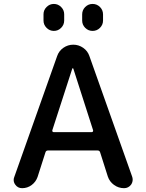

<svg xmlns="http://www.w3.org/2000/svg" viewBox="-20 -982 743 980"><path d="M247.1 -317.4Q246.1 -313.5 248 -310.5Q250 -307.6 253.9 -307.6H448.2Q452.1 -307.6 454.1 -310.5Q456.1 -313.5 455.1 -317.4L354.5 -630.9Q353.5 -633.8 351.6 -633.8Q349.6 -633.8 348.6 -630.9ZM92.8 -21.5Q70.3 -21.5 57.6 -40Q49.8 -50.8 49.8 -63.5Q49.8 -71.3 52.7 -78.1L271.5 -695.3Q280.3 -721.7 303.2 -737.8Q326.2 -753.9 354 -753.9Q381.8 -753.9 404.8 -737.8Q427.7 -721.7 436.5 -695.3L654.3 -81.1Q657.2 -73.2 657.2 -65.4Q657.2 -51.8 649.4 -40Q635.7 -21.5 613.3 -21.5Q585 -21.5 562 -38.1Q539.1 -54.7 530.3 -81.1L491.2 -204.1Q488.3 -213.9 478.5 -213.9H224.6Q214.8 -213.9 211.9 -204.1L171.9 -79.1Q163.1 -53.7 141.6 -37.6Q120.1 -21.5 92.8 -21.5ZM202.1 -877V-909.2Q202.1 -930.7 217.8 -946.3Q233.4 -961.9 254.9 -961.9Q276.4 -961.9 292 -946.3Q307.6 -930.7 307.6 -909.2V-877Q307.6 -855.5 292 -839.8Q276.4 -824.2 254.9 -824.2Q233.4 -824.2 217.8 -839.8Q202.1 -855.5 202.1 -877ZM399.4 -877V-908.2Q399.4 -930.7 415 -946.3Q430.7 -961.9 452.6 -961.9Q474.6 -961.9 490.2 -946.3Q505.9 -930.7 505.9 -908.2V-877Q505.9 -855.5 490.2 -839.8Q474.6 -824.2 452.6 -824.2Q430.7 -824.2 415 -839.8Q399.4 -855.5 399.4 -877Z"/></svg>

Font: Gen Jyuu GothicX Medium
Style: Regular
Weight: 500
Designer: Ryoko NISHIZUKA (kana &amp; ideographs); Paul D. Hunt (Latin, Greek &amp; Cyrillic); Wenlong ZHANG (bopomofo); Sandoll C
Version: Version 1.058.20140828